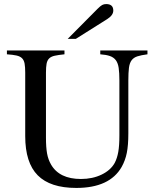

<svg xmlns="http://www.w3.org/2000/svg" viewBox="-20 -910 762 944"><path d="M611 -254Q611 -196 603.5 -158.5Q596 -121 578 -89Q519 14 355 14Q227 14 165.5 -48Q104 -110 104 -241V-553Q104 -580 101 -597Q98 -614 88.5 -623.5Q79 -633 61.5 -637Q44 -641 14 -643V-662H297V-643Q267 -640 249 -636Q231 -632 221.5 -622.5Q212 -613 209 -596.5Q206 -580 206 -553V-233Q206 -185 211.5 -155Q217 -125 231 -101Q272 -30 378 -30Q435 -30 479.5 -51.5Q524 -73 544 -109Q556 -132 561.5 -163Q567 -194 567 -245V-515Q567 -552 563.5 -576Q560 -600 549.5 -614Q539 -628 520.5 -634.5Q502 -641 473 -643V-662H705V-643Q674 -639 655.5 -633Q637 -627 627 -613.5Q617 -600 614 -576.5Q611 -553 611 -515ZM313 -719 460 -867Q474 -881 482.5 -885.5Q491 -890 502 -890Q537 -890 537 -858Q537 -835 507 -816L353 -719Z"/></svg>

Font: Klingon pIqaD vaHbo'
Style: Regular
Weight: 400
Width: 0
Designer: Mike Neff (qa'vaj)
Foundry: Mike Neff and Michael Everson
Version: Version 2.003